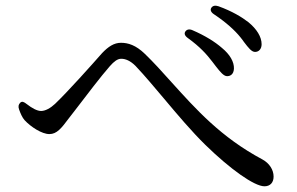

<svg xmlns="http://www.w3.org/2000/svg" viewBox="-20 -719 1040 673"><path d="M724 -503 737 -486C752 -467 764 -452 776 -452C788 -452 799 -459 800 -478C801 -502 786 -528 758 -551C734 -572 699 -594 655 -613C644 -618 635 -616 630 -609C625 -602 627 -594 638 -586C681 -555 704 -529 724 -503ZM47 -335C52 -321 58 -307 66 -298C88 -274 127 -249 153 -249C179 -249 195 -269 221 -304C227 -311 236 -324 245 -335C284 -386 335 -453 365 -487C380 -504 392 -513 405 -513C420 -513 437 -506 455 -488C490 -451 522 -412 556 -372C603 -316 652 -258 700 -211C786 -127 871 -66 907 -66C927 -66 939 -79 939 -100C939 -124 924 -147 900 -160C754 -238 667 -336 581 -431C549 -467 517 -502 488 -530C456 -561 429 -569 404 -569C380 -569 360 -556 338 -533C301 -491 219 -399 173 -355C157 -340 139 -330 124 -330C110 -330 92 -340 74 -354C64 -362 57 -365 51 -359C45 -353 43 -346 47 -335ZM730 -669C772 -641 803 -613 823 -588C829 -580 832 -577 835 -572C851 -551 862 -537 874 -537C887 -537 897 -547 897 -564C897 -590 880 -617 851 -641C828 -659 793 -680 746 -697C734 -701 726 -699 721 -692C716 -685 719 -676 730 -669Z"/></svg>

Font: 寒蝉锦书宋
Style: Regular
Weight: 400
Designer: 寒蝉锦书宋{Warren} 思源宋体{Ryoko NISHIZUKA 西塚涼子 (kana & ideographs); Frank Grießhammer (Latin, Greek & Cyrillic); Wenlong ZHANG 
Foundry: Adobe & ChillType
Version: Version 2.000;Glyphs 3.1.1 (3135)